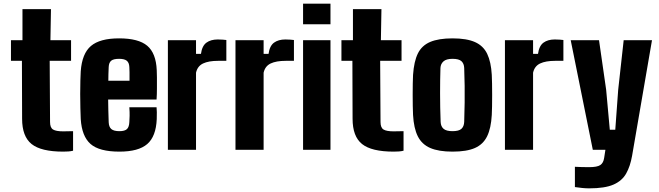

<svg xmlns="http://www.w3.org/2000/svg" viewBox="-20 -820 3609 1051"><path d="M326 10Q205 10 153 -31.5Q101 -73 101 -170L100 -487H40V-600H103V-770H259L256 -600H369V-487H252L254 -152Q254 -121 270.5 -111Q287 -101 326 -101Q340 -101 352 -101.5Q364 -102 380 -102V5Q368 8 355 9Q342 10 326 10Z M688 -233H837Q838 -227 838.5 -206Q839 -185 838 -168Q834 -73 786 -31.5Q738 10 634 10Q523 10 475.5 -32Q428 -74 422 -168Q421 -191 420 -228Q419 -265 419 -305.5Q419 -346 420 -380Q421 -414 422 -430Q429 -527 478 -568.5Q527 -610 632 -610Q738 -610 786 -569.5Q834 -529 838 -436Q839 -424 839 -396.5Q839 -369 839 -336Q839 -303 837 -275H572Q572 -246 573 -216Q574 -186 575 -151Q576 -125 589.5 -113.5Q603 -102 634 -102Q663 -102 675 -113.5Q687 -125 688 -152Q689 -167 689.5 -185.5Q690 -204 688 -233ZM632 -498Q601 -498 588.5 -487.5Q576 -477 575 -453Q574 -433 573.5 -414Q573 -395 573 -378H689Q689 -404 689 -425Q689 -446 688 -453Q687 -477 674 -487.5Q661 -498 632 -498Z M899 0V-600H1053V-525H1080Q1086 -569 1110 -586.5Q1134 -604 1172 -604Q1186 -604 1199 -603Q1212 -602 1219 -601V-487H1174Q1122 -487 1091.5 -472.5Q1061 -458 1053 -422V0Z M1269 0V-600H1423V-525H1450Q1456 -569 1480 -586.5Q1504 -604 1542 -604Q1556 -604 1569 -603Q1582 -602 1589 -601V-487H1544Q1492 -487 1461.5 -472.5Q1431 -458 1423 -422V0Z M1639 -687V-800H1789V-687ZM1639 0V-600H1789V0Z M2135 10Q2014 10 1962 -31.5Q1910 -73 1910 -170L1909 -487H1849V-600H1912V-770H2068L2065 -600H2178V-487H2061L2063 -152Q2063 -121 2079.5 -111Q2096 -101 2135 -101Q2149 -101 2161 -101.5Q2173 -102 2189 -102V5Q2177 8 2164 9Q2151 10 2135 10Z M2457 10Q2381 10 2335 -10Q2289 -30 2267 -74Q2245 -118 2241 -191Q2240 -210 2239.5 -239.5Q2239 -269 2239 -301.5Q2239 -334 2239.5 -363Q2240 -392 2241 -410Q2246 -484 2267.5 -527.5Q2289 -571 2335 -590.5Q2381 -610 2457 -610Q2535 -610 2580.5 -589.5Q2626 -569 2647 -525Q2668 -481 2672 -410Q2673 -391 2673.5 -361.5Q2674 -332 2674 -299.5Q2674 -267 2673.5 -238Q2673 -209 2672 -191Q2668 -118 2646.5 -74Q2625 -30 2580 -10Q2535 10 2457 10ZM2457 -102Q2492 -102 2506 -115Q2520 -128 2521 -153Q2523 -212 2523.5 -258.5Q2524 -305 2523.5 -350Q2523 -395 2521 -448Q2520 -472 2506 -485Q2492 -498 2457 -498Q2423 -498 2407.5 -484Q2392 -470 2391 -448Q2389 -387 2389 -309.5Q2389 -232 2392 -153Q2393 -128 2408 -115Q2423 -102 2457 -102Z M2744 0V-600H2898V-525H2925Q2931 -569 2955 -586.5Q2979 -604 3017 -604Q3031 -604 3044 -603Q3057 -602 3064 -601V-487H3019Q2967 -487 2936.5 -472.5Q2906 -458 2898 -422V0Z M3225 0 3104 -600H3259L3298 -329L3318 -110H3348L3364 -329L3394 -600H3549L3440 33Q3430 90 3407.5 130Q3385 170 3338 190.5Q3291 211 3205 211Q3187 211 3167 209Q3147 207 3127 204V93Q3141 94 3165.5 94.5Q3190 95 3205 95Q3249 95 3266 83.5Q3283 72 3287 45L3294 0Z"/></svg>

Font: Big Shoulders Text Black
Style: Regular
Weight: 900
Designer: Patric King
Foundry: XO Type Co
Version: Version 1.000; ttfautohint (v1.8.2)